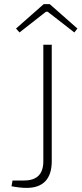

<svg xmlns="http://www.w3.org/2000/svg" viewBox="-20 -908 397 935"><path d="M222 -888H193L58 -769L75 -750L204 -851H212L342 -750L357 -769ZM232 -690H191V-123C191 -60 160 -29 97 -29H41L36 -1C55 3 87 7 107 7C190 8 232 -37 232 -123Z"/></svg>

Font: Exo 2 Extra Light
Style: Regular
Weight: 250
Designer: Natanael Gama
Version: Version 1.001;PS 001.001;hotconv 1.0.88;makeotf.lib2.5.64775